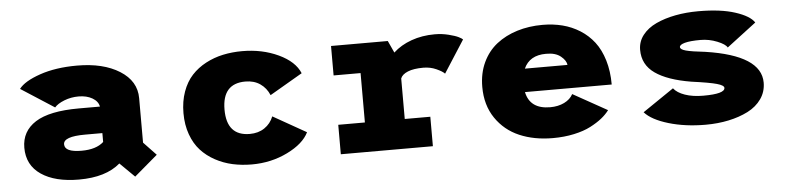

<svg xmlns="http://www.w3.org/2000/svg" viewBox="-38 -687 3626 883"><g transform="rotate(-5 1775.0 -246.0)"><path d="M556 20 488.5 -46.5Q422 11 298 11Q187.5 11 123.5 -32.5Q59.5 -76 59.5 -156.5Q59.5 -232.5 124.2 -273.8Q189 -315 324.5 -315H422.5Q418 -339.5 391.8 -354.8Q365.5 -370 328.5 -370Q293.5 -370 262.2 -357.8Q231 -345.5 217 -329L63.5 -428Q88.5 -461.5 161.8 -486.8Q235 -512 333.5 -512Q454.5 -512 530 -464.5Q605.5 -417 605.5 -338V-132.5L663.5 -71.5ZM321 -120Q388.5 -120 423 -151.5V-192.5H343.5Q243 -192.5 243 -156.5Q243 -120 321 -120Z M1361 -114.5Q1336 -63 1260.5 -26Q1185 11 1096 11Q1049.5 11 1007.2 1.8Q965 -7.5 927.2 -28Q889.5 -48.5 862 -78.5Q834.5 -108.5 818.5 -152.8Q802.5 -197 802.5 -251Q802.5 -305.5 818.5 -350Q834.5 -394.5 862 -424.2Q889.5 -454 927.2 -474Q965 -494 1007.2 -503Q1049.5 -512 1096 -512Q1188 -512 1262.8 -477Q1337.5 -442 1360 -387L1209 -299Q1195 -332.5 1166.8 -352Q1138.5 -371.5 1098.5 -371.5Q992 -371.5 992 -251Q992 -129.5 1098.5 -129.5Q1138 -129.5 1166.5 -148.8Q1195 -168 1208 -201Z M1814 -136H1932V0H1507V-136H1630V-364H1505.5V-500H1767.5L1793 -444.5Q1827.5 -476.5 1877 -494.2Q1926.5 -512 1985 -512Q2018.5 -512 2049 -504.2Q2079.5 -496.5 2094 -489.2Q2108.5 -482 2113 -477L2017 -327.5Q2007 -338.5 1979.2 -351Q1951.5 -363.5 1919.5 -363.5Q1874.5 -363.5 1847.8 -352.5Q1821 -341.5 1814 -323Z M2749 -95Q2735 -76 2713.5 -58.8Q2692 -41.5 2660.2 -25Q2628.5 -8.5 2583.2 1.2Q2538 11 2485.5 11Q2399 11 2331.5 -18Q2264 -47 2223 -107.2Q2182 -167.5 2182 -251.5Q2182 -314.5 2205.5 -364.5Q2229 -414.5 2270 -446.5Q2311 -478.5 2365.2 -495.2Q2419.5 -512 2482.5 -512Q2531.5 -512 2574.5 -501Q2617.5 -490 2654.8 -466.5Q2692 -443 2718.8 -408.2Q2745.5 -373.5 2760.8 -323Q2776 -272.5 2776 -211H2375.5Q2392 -131.5 2485.5 -131.5Q2522 -131.5 2550.2 -145.2Q2578.5 -159 2591 -183ZM2487 -378Q2411 -378 2384.5 -318.5H2581Q2579.5 -338.5 2555.2 -358.5Q2531 -378.5 2487 -378Z M3191 11Q3096.5 11 3020 -11.8Q2943.5 -34.5 2911 -71L3055 -169Q3071 -148 3106.8 -135.5Q3142.5 -123 3191.5 -123Q3291 -123 3291 -150.5Q3291 -162 3258.8 -171.2Q3226.5 -180.5 3142 -192Q3033 -210 2976.5 -249.8Q2920 -289.5 2920 -358Q2920 -396 2943.2 -426Q2966.5 -456 3006.2 -474.5Q3046 -493 3095.8 -502.5Q3145.5 -512 3202 -512Q3305 -512 3371.8 -490.2Q3438.5 -468.5 3458.5 -437.5L3322.5 -334Q3314.5 -349.5 3277.2 -364.5Q3240 -379.5 3200.5 -379.5Q3152.5 -379.5 3128 -372.8Q3103.5 -366 3103.5 -355Q3103.5 -344 3129.2 -337Q3155 -330 3218.5 -323Q3473 -285 3473 -159Q3473 -117 3449.8 -83.8Q3426.5 -50.5 3386.5 -30.2Q3346.5 -10 3296.8 0.5Q3247 11 3191 11Z"/></g></svg>

Font: League Mono ExtraBold
Style: Regular
Weight: 800
Width: 6
Designer: Tyler Finck
Foundry: The League of Moveable Type / Tyler Finck
Version: Version 2.210